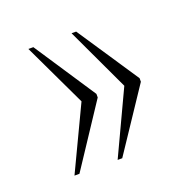

<svg xmlns="http://www.w3.org/2000/svg" viewBox="-76 -525 511 510"><g transform="rotate(-20 179.5 -270.0)"><path d="M175 -91 259 -270 175 -449H188L304 -275V-265L188 -91ZM53 -91 138 -270 53 -449H67L182 -275V-265L67 -91Z"/></g></svg>

Font: Noto Serif Ethiopic ExtraCondensed Thin
Style: Regular
Weight: 100
Width: 2
Designer: Monotype Design Team
Foundry: Monotype Imaging Inc.
Version: Version 2.102; ttfautohint (v1.8.4.7-5d5b)